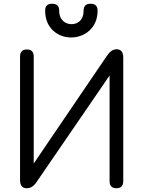

<svg xmlns="http://www.w3.org/2000/svg" viewBox="-20 -1005 762 1025"><path d="M638 -698C638 -727 626 -742 602 -742C583 -742 566 -730 550 -706L160 -132V-703C160 -728 148 -741 124 -741C99 -741 87 -728 87 -703V-44C87 -15 99 0 123 0C142 0 159 -10 173 -30L565 -602V-38C565 -13 577 0 601 0C626 0 638 -13 638 -38ZM221 -948C221 -853 290 -805 360 -805C430 -805 501 -854 501 -948C501 -973 489 -985 463 -985C438 -985 426 -973 426 -945C426 -897 394 -876 362 -876C330 -876 296 -897 296 -948C296 -973 284 -985 258 -985C233 -985 221 -973 221 -948Z"/></svg>

Font: Numismatica Pro
Style: Regular
Weight: 400
Designer: Chris Hopkins
Foundry: Edward C. D. Hopkins
Version: Version 2.19D